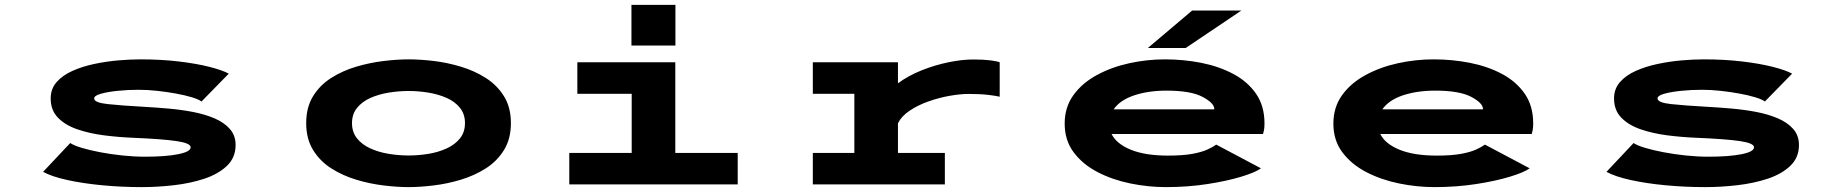

<svg xmlns="http://www.w3.org/2000/svg" viewBox="-20 -755 7540 786"><path d="M561 11Q478.5 11 399 3.5Q319.5 -4 255.8 -18Q192 -32 156.5 -51.5L267.5 -169.5Q282 -159.5 314.5 -149.8Q347 -140 390.2 -131.8Q433.5 -123.5 481.2 -118.5Q529 -113.5 573.5 -113.5Q659 -113.5 709.8 -123.8Q760.5 -134 760.5 -152Q760.5 -169 702.5 -177.5Q644.5 -186 523.5 -191Q463.5 -193.5 404 -201.2Q344.5 -209 295.5 -226Q246.5 -243 217 -273.5Q187.5 -304 187.5 -352Q187.5 -391.5 212 -419.2Q236.5 -447 277 -465Q317.5 -483 366 -493.2Q414.5 -503.5 464 -507.8Q513.5 -512 555 -512Q638.5 -512 710.8 -503.5Q783 -495 836.5 -481.5Q890 -468 916.5 -453.5L805 -339.5Q793 -348.5 764.8 -357Q736.5 -365.5 699.5 -372.2Q662.5 -379 622.8 -383.2Q583 -387.5 547.5 -387.5Q504 -387.5 462.2 -383.2Q420.5 -379 393 -371.2Q365.5 -363.5 365.5 -352Q365.5 -335 419.8 -329Q474 -323 573.5 -317.5Q619 -315 670 -310.5Q721 -306 769.5 -296.8Q818 -287.5 857.5 -270.8Q897 -254 920.8 -227.2Q944.5 -200.5 944.5 -161.5Q944.5 -110 909.2 -76.2Q874 -42.5 816.8 -23.5Q759.5 -4.5 692.2 3.2Q625 11 561 11Z M1652.5 11Q1606.5 11 1550.5 4.2Q1494.5 -2.5 1438.8 -19.2Q1383 -36 1336.5 -65.5Q1290 -95 1261.8 -140.8Q1233.5 -186.5 1233.5 -251Q1233.5 -315.5 1261.5 -361Q1289.5 -406.5 1336 -436Q1382.5 -465.5 1438.2 -482Q1494 -498.5 1550 -505.2Q1606 -512 1652.5 -512Q1699 -512 1754.8 -505.5Q1810.5 -499 1866.2 -482.2Q1922 -465.5 1968.5 -436Q2015 -406.5 2043.2 -361Q2071.5 -315.5 2071.5 -251Q2071.5 -186.5 2043.2 -140.8Q2015 -95 1968.5 -65.5Q1922 -36 1866.2 -19.2Q1810.5 -2.5 1754.8 4.2Q1699 11 1652.5 11ZM1652.5 -118.5Q1693.5 -118.5 1734.2 -125.2Q1775 -132 1808.8 -147.5Q1842.5 -163 1863 -188.5Q1883.5 -214 1883.5 -251Q1883.5 -288 1863 -313.5Q1842.5 -339 1808.8 -354Q1775 -369 1734.2 -375.8Q1693.5 -382.5 1652.5 -382.5Q1612 -382.5 1571 -375.8Q1530 -369 1496.2 -354Q1462.5 -339 1441.8 -313.5Q1421 -288 1421 -251Q1421 -214 1441.5 -188.5Q1462 -163 1496 -147.5Q1530 -132 1571 -125.2Q1612 -118.5 1652.5 -118.5Z M2565 -735H2745V-568.5H2565ZM2310.5 0V-129H2566V-371H2343.5V-500H2744.5V-129H3000V0Z M3307.5 0V-129H3477.5V-371H3307.5V-500H3656V-414Q3698 -445 3752.2 -466.8Q3806.5 -488.5 3862.2 -500Q3918 -511.5 3964.5 -511.5Q4007 -511.5 4035.2 -507.8Q4063.5 -504 4072.5 -500V-359Q4062 -362 4028.5 -366.2Q3995 -370.5 3946.5 -370.5Q3911.5 -370.5 3867.8 -362.8Q3824 -355 3780.8 -339.8Q3737.5 -324.5 3704 -302Q3670.5 -279.5 3656 -250.5V-129H3848V0Z M4753 11Q4680.5 11 4607.2 -4Q4534 -19 4473.2 -50.5Q4412.5 -82 4375.5 -131.2Q4338.5 -180.5 4338.5 -249Q4338.5 -316 4374.2 -365.5Q4410 -415 4469.8 -447.5Q4529.5 -480 4602.2 -496Q4675 -512 4749 -512Q4825 -512 4897.5 -497.8Q4970 -483.5 5028.5 -452.5Q5087 -421.5 5121.8 -371.5Q5156.5 -321.5 5156.5 -250Q5156.5 -233 5154.5 -222.5Q5152.5 -212 5150.5 -206.5H4530.5Q4550.5 -166 4609.5 -142Q4668.5 -118 4762 -118Q4822.5 -118 4861.5 -125.2Q4900.5 -132.5 4923.2 -143Q4946 -153.5 4959 -163L5142 -66Q5120 -49.5 5061.8 -31.8Q5003.5 -14 4922.8 -1.5Q4842 11 4753 11ZM4755.5 -384Q4681.5 -384 4623.5 -364.8Q4565.5 -345.5 4539 -307.5H4951V-308.5Q4951 -333 4902.8 -358.5Q4854.5 -384 4755.5 -384ZM4834 -558.5H4679L4860.5 -712H5062Z M5853 11Q5780.5 11 5707.2 -4Q5634 -19 5573.2 -50.5Q5512.5 -82 5475.5 -131.2Q5438.5 -180.5 5438.5 -249Q5438.5 -316 5474.2 -365.5Q5510 -415 5569.8 -447.5Q5629.5 -480 5702.2 -496Q5775 -512 5849 -512Q5925 -512 5997.5 -497.8Q6070 -483.5 6128.5 -452.5Q6187 -421.5 6221.8 -371.5Q6256.5 -321.5 6256.5 -250Q6256.5 -233 6254.5 -222.5Q6252.5 -212 6250.5 -206.5H5630.5Q5650.5 -166 5709.5 -142Q5768.5 -118 5862 -118Q5922.5 -118 5961.5 -125.2Q6000.5 -132.5 6023.2 -143Q6046 -153.5 6059 -163L6242 -66Q6220 -49.5 6161.8 -31.8Q6103.5 -14 6022.8 -1.5Q5942 11 5853 11ZM5855.5 -384Q5781.5 -384 5723.5 -364.8Q5665.5 -345.5 5639 -307.5H6051V-308.5Q6051 -333 6002.8 -358.5Q5954.5 -384 5855.5 -384Z M6961 11Q6878.5 11 6799 3.5Q6719.5 -4 6655.8 -18Q6592 -32 6556.5 -51.5L6667.5 -169.5Q6682 -159.5 6714.5 -149.8Q6747 -140 6790.2 -131.8Q6833.5 -123.5 6881.2 -118.5Q6929 -113.5 6973.5 -113.5Q7059 -113.5 7109.8 -123.8Q7160.5 -134 7160.5 -152Q7160.5 -169 7102.5 -177.5Q7044.5 -186 6923.5 -191Q6863.5 -193.5 6804 -201.2Q6744.5 -209 6695.5 -226Q6646.5 -243 6617 -273.5Q6587.5 -304 6587.5 -352Q6587.5 -391.5 6612 -419.2Q6636.5 -447 6677 -465Q6717.5 -483 6766 -493.2Q6814.5 -503.5 6864 -507.8Q6913.5 -512 6955 -512Q7038.5 -512 7110.8 -503.5Q7183 -495 7236.5 -481.5Q7290 -468 7316.5 -453.5L7205 -339.5Q7193 -348.5 7164.8 -357Q7136.5 -365.5 7099.5 -372.2Q7062.5 -379 7022.8 -383.2Q6983 -387.5 6947.5 -387.5Q6904 -387.5 6862.2 -383.2Q6820.5 -379 6793 -371.2Q6765.5 -363.5 6765.5 -352Q6765.5 -335 6819.8 -329Q6874 -323 6973.5 -317.5Q7019 -315 7070 -310.5Q7121 -306 7169.5 -296.8Q7218 -287.5 7257.5 -270.8Q7297 -254 7320.8 -227.2Q7344.5 -200.5 7344.5 -161.5Q7344.5 -110 7309.2 -76.2Q7274 -42.5 7216.8 -23.5Q7159.5 -4.5 7092.2 3.2Q7025 11 6961 11Z"/></svg>

Font: Trispace Expanded
Style: Bold
Weight: 700
Width: 7
Designer: Tyler Finck
Foundry: Etcetera Type Company
Version: Version 1.210; ttfautohint (v1.8.3)